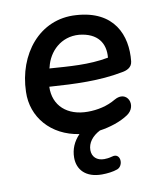

<svg xmlns="http://www.w3.org/2000/svg" viewBox="-79 -563 698 822"><g transform="rotate(-10 270.0 -152.0)"><path d="M298 194C321 194 347 191 366 184C397 172 393 114 354 126C339 130 329 131 319 131C287 131 267 112 267 83C267 52 287 25 322 7C365 1 413 -14 447 -37C498 -71 465 -146 407 -112C370 -90 327 -81 285 -81C197 -81 138 -132 141 -215C254 -207 359 -203 457 -222C478 -225 502 -234 505 -261C517 -373 471 -487 307 -497C148 -508 43 -372 39 -211C35 -101 112 -11 233 7C207 34 193 66 193 103C193 155 228 194 298 194ZM155 -292 157 -298C172 -363 227 -418 305 -412C385 -404 416 -356 410 -294C324 -278 241 -286 155 -292Z"/></g></svg>

Font: SN Pro Semibold
Style: Italic
Weight: 600
Italic angle: -9°
Designer: Tobias Whetton
Foundry: Supernotes
Version: Version 1.001;Glyphs 3.2 (3249)